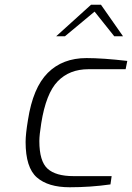

<svg xmlns="http://www.w3.org/2000/svg" viewBox="-20 -784 557 810"><path d="M88 -185Q88 -218 98 -278Q119 -414 181.5 -476.5Q244 -539 345 -539Q413 -539 517 -527L510 -492H353Q273 -492 223.5 -441Q174 -390 154 -264Q146 -214 146 -189Q146 -104 180.5 -72.5Q215 -41 290 -41H451L446 -6Q362 6 274 6Q183 6 135.5 -35.5Q88 -77 88 -185ZM364 -764H406L499 -631H462L379 -735L254 -631H217Z"/></svg>

Font: Exo Light
Style: Italic
Weight: 300
Italic angle: -9°
Designer: Natanael Gama
Foundry: Natanael Gama
Version: Version 1.500; ttfautohint (v1.6)